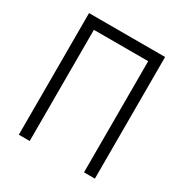

<svg xmlns="http://www.w3.org/2000/svg" viewBox="-161 -820 909 948"><g transform="rotate(30 293.0 -346.5)"><path d="M76.2 0V-693.4H509.8V0H447.8V-633.8H138.2V0Z"/></g></svg>

Font: Caskaydia Cove Light
Style: Regular
Weight: 300
Monospace: yes
Designer: Aaron Bell
Foundry: Saja Typeworks
Version: Version 4.300; ttfautohint (v1.8.3)